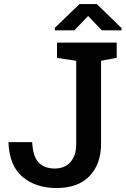

<svg xmlns="http://www.w3.org/2000/svg" viewBox="-20 -922 623 952"><path d="M259.8 10.3Q157.7 10.3 92 -44.9Q26.4 -100.1 22 -214.4L22.9 -217.3H139.6Q142.6 -146.5 171.4 -116.5Q200.2 -86.4 251 -86.4Q301.3 -86.4 329.6 -118.7Q357.9 -150.9 357.9 -208.5V-620.6L262.7 -634.8V-710.9H558.6V-635.3L481 -620.6V-208.5Q481 -108.4 424.1 -49.1Q367.2 10.3 259.8 10.3ZM252 -771.5V-784.2L374.5 -901.9H460L582.5 -783.2V-771.5H484.9L417 -842.8L348.6 -771.5Z"/></svg>

Font: Roboto Slab Medium
Style: Regular
Weight: 500
Designer: Google
Version: Version 2.001; ttfautohint (v1.8.3)